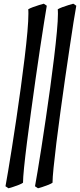

<svg xmlns="http://www.w3.org/2000/svg" viewBox="-20 -762 430 1026"><path d="M103 214.4Q97.2 219.2 81.3 225.6Q65.4 231.9 49.3 237.1Q33.2 242.2 25.4 244.1L9.3 233.4Q14.2 207.5 23.2 153.8Q32.2 100.1 43.7 27.6Q55.2 -44.9 67.4 -127.2Q79.6 -209.5 91.1 -293.5Q102.5 -377.4 111.8 -454.1Q121.1 -530.8 126.5 -591.8Q131.8 -652.8 131.8 -688.5Q131.8 -695.8 131.6 -701.7Q131.3 -707.5 130.9 -712.4Q139.6 -717.8 156 -723.9Q172.4 -730 188.7 -734.9Q205.1 -739.7 213.9 -742.2L230 -731.4Q225.1 -703.1 215.8 -644.3Q206.5 -585.4 194.6 -507.1Q182.6 -428.7 170.2 -340.6Q157.7 -252.4 145.8 -164.8Q133.8 -77.1 124 -0.2Q114.3 76.7 108.6 133.1Q103 189.5 103 214.4ZM260.7 214.4Q254.4 219.2 238.8 225.6Q223.1 231.9 206.8 237.1Q190.4 242.2 183.1 244.1L167 233.4Q171.9 207.5 180.9 153.8Q189.9 100.1 201.2 27.6Q212.4 -44.9 224.6 -127.2Q236.8 -209.5 248.3 -293.5Q259.8 -377.4 269 -454.1Q278.3 -530.8 283.9 -591.8Q289.6 -652.8 289.6 -688.5Q289.6 -695.8 289.3 -701.7Q289.1 -707.5 288.6 -712.4Q297.4 -717.8 313.7 -723.9Q330.1 -730 346.4 -734.9Q362.8 -739.7 371.6 -742.2L387.7 -731.4Q382.3 -703.1 373 -644.3Q363.8 -585.4 352.1 -507.1Q340.3 -428.7 327.6 -340.6Q314.9 -252.4 303 -164.8Q291 -77.1 281.5 -0.2Q272 76.7 266.4 133.1Q260.7 189.5 260.7 214.4Z"/></svg>

Font: Gentium Book Plus
Style: Italic
Weight: 400
Italic angle: -8°
Designer: Victor Gaultney, Annie Olsen, Iska Routamaa, Becca Hirsbrunner
Foundry: SIL International
Version: Version 6.101